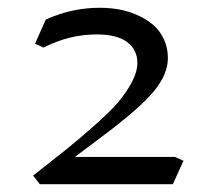

<svg xmlns="http://www.w3.org/2000/svg" viewBox="-20 -472 548 492"><path d="M64.9 -22Q122.1 -66.9 153.3 -92Q184.6 -117.2 224.4 -152.6Q264.2 -188 283.9 -211.4Q303.7 -234.9 317.9 -261.5Q332 -288.1 332 -311Q332 -344.7 305.7 -364.3Q279.3 -383.8 228 -383.8Q157.2 -383.8 91.8 -350.1L69.8 -359.9L97.2 -421.9Q164.6 -452.1 234.9 -452.1Q260.7 -452.1 285.2 -447.8Q309.6 -443.4 332.5 -433.1Q355.5 -422.9 372.6 -408.2Q389.6 -393.6 399.9 -371.6Q410.2 -349.6 410.2 -323.2Q410.2 -280.8 373 -236.6Q335.9 -192.4 240.2 -121.1L171.9 -69.8H428.2L450.2 -60.1L422.9 0H82Z"/></svg>

Font: Dehuti
Style: Book
Weight: 400
Version: Version 1.2